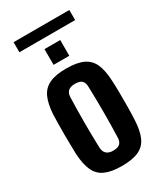

<svg xmlns="http://www.w3.org/2000/svg" viewBox="-218 -963 900 1056"><g transform="rotate(-30 232.0 -435.0)"><path d="M232 9Q166 9 126 -9Q86 -27 67.5 -67.5Q49 -108 45 -174Q45 -197 44 -229.5Q43 -262 43 -298.5Q43 -335 43.5 -368.5Q44 -402 45 -427Q49 -492 67.5 -532Q86 -572 125.5 -590.5Q165 -609 232 -609Q300 -609 339.5 -590.5Q379 -572 397 -532Q415 -492 418 -427Q420 -396 420.5 -349Q421 -302 420.5 -254Q420 -206 418 -174Q415 -109 397 -68.5Q379 -28 339.5 -9.5Q300 9 232 9ZM232 -88Q263 -88 276 -101.5Q289 -115 289 -142Q294 -300 289 -459Q289 -486 276 -499Q263 -512 232 -512Q203 -512 189 -499Q175 -486 174 -459Q169 -300 174 -142Q176 -88 232 -88ZM183 -661V-761H283V-661ZM55 -815V-879H409V-815Z"/></g></svg>

Font: Big Shoulders Display ExtraBold
Style: Regular
Weight: 800
Designer: Patric King
Foundry: XO Type Co
Version: Version 1.000; ttfautohint (v1.8.2)